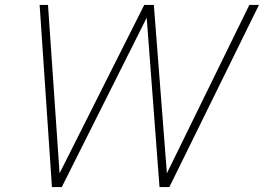

<svg xmlns="http://www.w3.org/2000/svg" viewBox="-20 -760 1072 780"><path d="M191 0 141 -740H175L222 -56L566 -740H605L658 -56L993 -740H1032L668 0H628L576 -688L231 0Z"/></svg>

Font: Be Vietnam Pro Thin
Style: Italic
Weight: 100
Italic angle: -12°
Designer: Lam Bao, Tony Le, Vietanh Nguyen
Foundry: Yellow Type Foundry
Version: Version 1.002; ttfautohint (v1.8.3)